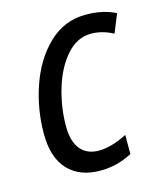

<svg xmlns="http://www.w3.org/2000/svg" viewBox="-90 -613 583 691"><g transform="rotate(-15 202.0 -268.0)"><path d="M37 -171Q37 -262 67 -348.5Q97 -435 155 -490.5Q213 -546 293 -546Q358 -546 404 -522L376 -453Q336 -475 293 -475Q242 -475 202.5 -430.5Q163 -386 142 -316.5Q121 -247 121 -176Q121 -120 145 -90.5Q169 -61 214 -61Q259 -61 319 -91V-20Q263 10 200 10Q123 10 80 -36Q37 -82 37 -171Z"/></g></svg>

Font: Noto Sans UI Narrow
Style: Italic
Weight: 400
Width: 4
Italic angle: -12°
Designer: Monotype Design Team
Foundry: Monotype Imaging Inc.
Version: Version 1.001